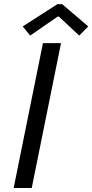

<svg xmlns="http://www.w3.org/2000/svg" viewBox="-20 -934 458 954"><path d="M193.4 -719.7H283.2L137.7 0H47.9ZM92.8 -802.7 265.6 -913.6H288.6L418.5 -802.7L373.5 -757.3L272.5 -851.6H266.6L129.9 -757.3Z"/></svg>

Font: Reddit Sans Chocolate
Style: Italic
Weight: 400
Italic angle: -11.25°
Designer: Stephen Hutchings
Version: Version 1.013